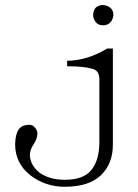

<svg xmlns="http://www.w3.org/2000/svg" viewBox="-20 -673 540 750"><path d="M411.1 -642.6Q422.9 -632.8 422.9 -614.3Q421.9 -598.6 412.1 -586.9Q401.4 -574.2 382.8 -574.2Q364.3 -574.2 354.5 -585.9Q343.8 -599.6 343.8 -614.3Q344.7 -633.8 354.5 -643.6Q365.2 -653.3 382.8 -653.3Q398.4 -652.3 411.1 -642.6ZM39.1 -109.4Q40 -148.4 52.7 -167Q65.4 -185.5 94.7 -185.5Q108.4 -185.5 117.2 -173.8Q126 -164.1 126 -151.4Q126 -130.9 111.3 -109.4Q96.7 -87.9 96.7 -67.4Q97.7 -28.3 133.8 1Q172.9 29.3 232.4 29.3Q304.7 29.3 335 -6.8Q368.2 -44.9 368.2 -119.1V-363.3Q368.2 -397.5 340.8 -404.3Q307.6 -414.1 242.2 -414.1V-435.5Q321.3 -436.5 398.4 -483.4H420.9V-107.4Q420.9 -33.2 374 11.7Q327.1 56.6 232.4 56.6Q157.2 56.6 98.6 11.7Q39.1 -35.2 39.1 -109.4Z"/></svg>

Font: BabelStone Sani Yi
Style: Regular
Weight: 400
Designer: Andrew West
Foundry: BabelStone
Version: Version 1.00 November 22, 2015, initial release